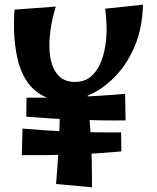

<svg xmlns="http://www.w3.org/2000/svg" viewBox="-20 -788 668 818"><path d="M256 -360Q196 -360 155 -384.5Q114 -409 89.5 -449.5Q65 -490 54 -540.5Q43 -591 40.5 -644.5Q38 -698 42 -747L218 -760Q206 -724 198.5 -681Q191 -638 190.5 -595.5Q190 -553 200.5 -517.5Q211 -482 235 -460.5Q259 -439 300 -439Q339 -439 365 -460Q391 -481 406.5 -515.5Q422 -550 428.5 -591.5Q435 -633 434 -674.5Q433 -716 428 -751L589 -768Q587 -673 556.5 -597.5Q526 -522 477 -469Q428 -416 370.5 -388Q313 -360 256 -360ZM372 10 219 -4Q225 -78 228.5 -138Q232 -198 234 -257.5Q236 -317 234 -390L351 -408Q357 -340 361 -288.5Q365 -237 367.5 -192Q370 -147 371 -99.5Q372 -52 372 10ZM515 -275Q304 -273 92 -291L93 -372Q197 -371 302.5 -375Q408 -379 513 -388ZM73 -127 76 -240Q181 -231 286 -227Q391 -223 496 -224L497 -143Q391 -133 285.5 -129.5Q180 -126 73 -127Z"/></svg>

Font: Marhey Light Medium
Style: Regular
Weight: 500
Version: Version 1.000